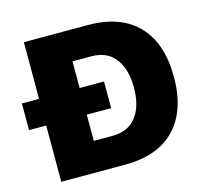

<svg xmlns="http://www.w3.org/2000/svg" viewBox="-97 -769 932 877"><g transform="rotate(-15 368.5 -330.0)"><path d="M395 -392.1V-266.1H279.8V-142.1H368.2Q443.4 -142.1 481.7 -192.9Q520 -243.7 520 -330.1Q520 -416.5 481.7 -467.3Q443.4 -518.1 368.2 -518.1H279.8V-392.1ZM6.8 -266.1V-392.1H87.9V-660.2H390.1Q544.9 -660.2 627 -574.5Q709 -488.8 709 -330.1Q709 -171.4 627 -85.7Q544.9 0 390.1 0H87.9V-266.1Z"/></g></svg>

Font: Human Sans Black
Style: Regular
Weight: 800
Designer: Tim Radville
Foundry: Continuum
Version: Version 1.000;FEAKit 1.0